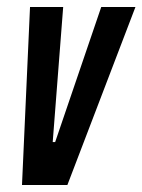

<svg xmlns="http://www.w3.org/2000/svg" viewBox="-20 -530 408 550"><path d="M43 0 66 -510H161L131 -123H138L270 -510H368L173 0Z"/></svg>

Font: Saira UltraCondensed
Style: Bold Italic
Weight: 700
Width: 1
Italic angle: -12°
Designer: Hector Gatti with collaboration of the Omnibus-Type team
Foundry: Omnibus-Type
Version: Version 1.101